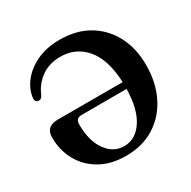

<svg xmlns="http://www.w3.org/2000/svg" viewBox="-163 -878 1052 1056"><g transform="rotate(-30 363.5 -350.0)"><path d="M41.5 -272.5Q41.5 -342 118 -342H530Q524 -487.5 462 -561Q400 -634.5 302 -634.5Q231 -634.5 180.5 -598.2Q130 -562 106.5 -504Q95.5 -481.5 76.5 -484.5Q58 -487.5 58.5 -509Q62.5 -560.5 98.5 -608.5Q134.5 -656.5 197.8 -687Q261 -717.5 346 -717.5Q451 -717.5 527.8 -672Q604.5 -626.5 646.8 -546Q689 -465.5 689 -360Q689 -250 647 -164.5Q605 -79 527.8 -30Q450.5 19 345 19Q251 19 183 -19.5Q115 -58 78.2 -124Q41.5 -190 41.5 -272.5ZM206.5 -260.5Q206.5 -155 250.5 -93.8Q294.5 -32.5 362.5 -32.5Q435 -32.5 481.2 -102Q527.5 -171.5 530 -299L243.5 -298.5Q206.5 -298.5 206.5 -260.5Z"/></g></svg>

Font: Fraunces 9pt S000 SemiBold
Style: Regular
Weight: 600
Version: Version 1.000; ttfautohint (v1.8.3)